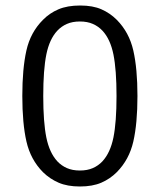

<svg xmlns="http://www.w3.org/2000/svg" viewBox="-20 -665 580 697"><path d="M61 -316.5Q61 -415.5 75.8 -481.5Q90.5 -547.5 136 -593Q160 -617.5 192.2 -631.2Q224.5 -645 271 -645Q317 -645 348.2 -631.2Q379.5 -617.5 404 -593Q449 -547.5 464 -481.5Q479 -415.5 479 -316.5Q479 -217 464 -151.2Q449 -85.5 404 -40Q379.5 -15.5 347.8 -1.8Q316 12 270 12Q224.5 12 192.8 -1.8Q161 -15.5 136 -40Q91 -85.5 76 -151.2Q61 -217 61 -316.5ZM137 -316.5Q137 -221.5 148.2 -166Q159.5 -110.5 188 -79.5Q203 -63.5 223 -54.8Q243 -46 270 -46Q297 -46 317 -54.8Q337 -63.5 352 -79.5Q380.5 -110.5 391.8 -166Q403 -221.5 403 -316.5Q403 -411.5 391.8 -467.2Q380.5 -523 352 -553.5Q337 -569.5 317 -578.2Q297 -587 270 -587Q243 -587 223 -578.2Q203 -569.5 188 -553.5Q159.5 -523 148.2 -467.2Q137 -411.5 137 -316.5Z"/></svg>

Font: Signika Negative Light
Style: Regular
Weight: 300
Designer: Anna Giedry
Foundry: Anna Giedry
Version: Version 2.001